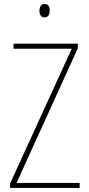

<svg xmlns="http://www.w3.org/2000/svg" viewBox="-20 -930 440 950"><path d="M374 0H30V-22L335 -689H47V-714H365V-691L62 -25H374ZM201 -910Q216 -910 221 -900Q226 -890 226 -878Q226 -863 220 -853.5Q214 -844 200 -844Q187 -844 181 -854Q175 -864 175 -877Q175 -889 180.5 -899.5Q186 -910 201 -910Z"/></svg>

Font: Noto Sans Devanagari UI Condensed Thin
Style: Regular
Weight: 100
Width: 3
Designer: Jelle Bosma - Monotype Design Team
Foundry: Monotype Imaging Inc.
Version: Version 2.004; ttfautohint (v1.8.4.7-5d5b)